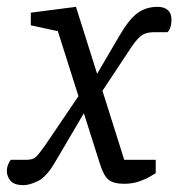

<svg xmlns="http://www.w3.org/2000/svg" viewBox="-72 -533 521 561"><path d="M291 4Q260 4 245.5 -7.5Q231 -19 220 -54L97 -442L18 -459V-496L150 -513L291 -66H383V-27Q381 -26 368 -18Q355 -10 335 -3Q315 4 291 4ZM-3 8Q-30 8 -41 -4.5Q-52 -17 -52 -34Q-52 -43 -48.5 -52Q-45 -61 -40 -66H5Q24 -66 33 -74.5Q42 -83 61 -110L164 -262L180 -214L90 -61Q64 -16 39 -4Q14 8 -3 8ZM221 -258 204 -304 276 -427Q305 -477 330 -495Q355 -513 388 -513Q408 -513 418.5 -503.5Q429 -494 429 -476Q429 -461 425 -451Q421 -441 417 -439H379Q357 -439 344 -431Q331 -423 313 -397Z"/></svg>

Font: Faustina
Style: Italic
Weight: 400
Italic angle: -8°
Designer: Alfonso Garcia
Foundry: http://www.omnibus-type.com
Version: Version 1.200